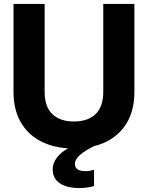

<svg xmlns="http://www.w3.org/2000/svg" viewBox="-20 -740 749 972"><path d="M246.8 116Q246.8 86.6 267.2 59Q287.6 31.4 324.2 10.8Q241 5.6 179 -28.9Q117 -63.4 82.7 -125.6Q48.4 -187.8 48.4 -275V-720H206V-275Q206 -200.2 244.7 -162.6Q283.4 -125 354.4 -125Q425.4 -125 464.1 -162.6Q502.8 -200.2 502.8 -275V-720H660.4V-275Q660.4 -164.6 606 -94.1Q551.6 -23.6 455.6 0Q404.4 25.6 381.8 47.1Q359.2 68.6 359.2 89.4Q359.2 108.4 373.1 117.4Q387 126.4 410.8 126.4Q433.4 126.4 456 119.2V201.6Q423.4 212 380 212Q320 212 283.4 188.3Q246.8 164.6 246.8 116Z"/></svg>

Font: Aspekta Variable
Style: Regular
Weight: 400
Designer: Ivo Dolenc
Version: Version 2.100